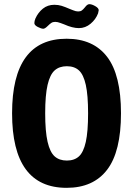

<svg xmlns="http://www.w3.org/2000/svg" viewBox="-20 -894 639 922"><path d="M38 -350Q38 -708 300 -708Q428 -708 494.5 -621Q561 -534 561 -350Q561 -166 494.5 -79Q428 8 300 8Q38 8 38 -350ZM403 -350Q403 -437 392 -486.5Q381 -536 359 -556Q337 -576 301 -576Q265 -576 242.5 -556Q220 -536 208.5 -486.5Q197 -437 197 -350Q197 -263 208.5 -213Q220 -163 242.5 -143Q265 -123 301 -123Q337 -123 359 -143Q381 -163 392 -212.5Q403 -262 403 -350ZM145 -783Q145 -793 150 -805Q163 -834 186 -852.5Q209 -871 241 -871Q260 -871 276 -866Q292 -861 315 -851Q318 -850 331.5 -844.5Q345 -839 355 -839Q366 -839 372.5 -843.5Q379 -848 388 -859Q399 -874 409 -874Q421 -874 437.5 -864.5Q454 -855 454 -845Q454 -842 451 -830Q440 -801 415 -780Q390 -759 359 -759Q328 -759 288 -777Q285 -778 270.5 -783.5Q256 -789 245 -789Q234 -789 226.5 -784Q219 -779 210 -770Q196 -756 188 -756Q178 -756 161.5 -764.5Q145 -773 145 -783Z"/></svg>

Font: Asap Condensed
Style: Bold
Weight: 700
Designer: Pablo Cosgaya
Foundry: Omnibus-Type
Version: Version 1.010; ttfautohint (v1.8)